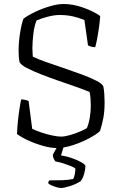

<svg xmlns="http://www.w3.org/2000/svg" viewBox="-20 -740 604 960"><path d="M260 0Q234 0 196 -10.5Q158 -21 122 -37.5Q86 -54 65 -70Q66 -100 69.5 -133.5Q73 -167 77.5 -196.5Q82 -226 86 -243Q97 -243 108 -240Q119 -237 123 -235L141 -96Q159 -87 185.5 -78Q212 -69 239.5 -63Q267 -57 285 -57Q303 -57 328 -64Q353 -71 377 -81Q401 -91 414 -99Q423 -118 428.5 -149.5Q434 -181 434 -212Q434 -229 432.5 -248.5Q431 -268 428 -280Q402 -291 361 -305.5Q320 -320 273.5 -336Q227 -352 185 -368.5Q143 -385 113.5 -400.5Q84 -416 78 -429Q73 -449 73 -483Q73 -528 80 -573Q87 -618 97 -646Q119 -663 154.5 -680Q190 -697 229 -708.5Q268 -720 298 -720Q346 -720 397.5 -701.5Q449 -683 481 -660Q479 -631 474.5 -599.5Q470 -568 465 -542.5Q460 -517 456 -504Q443 -504 433.5 -507.5Q424 -511 420 -513L402 -640Q375 -651 345 -658Q315 -665 277 -665Q252 -665 219 -656.5Q186 -648 163 -638Q152 -613 147 -572Q142 -531 142 -499Q142 -488 143 -473.5Q144 -459 144 -457Q167 -445 208.5 -430.5Q250 -416 297.5 -400Q345 -384 389.5 -367.5Q434 -351 463.5 -335.5Q493 -320 497 -307Q500 -291 501.5 -270Q503 -249 503 -230Q503 -184 497 -151.5Q491 -119 480 -85Q465 -70 428.5 -50Q392 -30 347 -15Q302 0 260 0ZM285 200Q277 200 263 196Q249 192 237 186.5Q225 181 221 176Q221 171 223 167.5Q225 164 226 162Q264 162 292.5 161Q321 160 346 155Q351 147 354 130.5Q357 114 357 103Q351 97 333.5 90Q316 83 295.5 76.5Q275 70 257 67Q253 62 248.5 53Q244 44 244 34Q252 19 260 4.5Q268 -10 284 -37H308L285 37Q312 41 340.5 51Q369 61 388 72Q407 83 407 91Q407 107 400.5 130Q394 153 383 166Q360 181 329.5 190.5Q299 200 285 200Z"/></svg>

Font: Texturina Thin
Style: Regular
Weight: 100
Designer: Guillermo Torres Carreño
Foundry: Omnibus-Type
Version: Version 1.002; ttfautohint (v1.8.3)